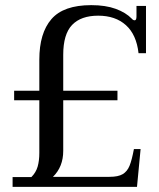

<svg xmlns="http://www.w3.org/2000/svg" viewBox="-20 -727 618 747"><path d="M29 -38H102Q120 -56 126.5 -79Q133 -102 133 -132V-337H35V-374H133V-495Q133 -598 180 -652.5Q227 -707 335 -707Q391 -707 430.5 -692.5Q470 -678 493 -654Q498 -648 504 -648Q511 -648 511 -663V-704H548V-520H519Q511 -592 470 -629Q429 -666 362 -666Q295 -666 260.5 -630Q226 -594 226 -514V-374H437V-337H226V-140Q226 -78 186 -39H406Q440 -39 457.5 -49.5Q475 -60 484 -82Q493 -104 501 -147H527L513 0H29Z"/></svg>

Font: TavirajRegular
Style: Regular
Weight: 400
Designer: Katatrad Team
Foundry: CadsonDemak
Version: Version 1.001